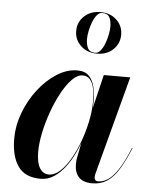

<svg xmlns="http://www.w3.org/2000/svg" viewBox="-53 -774 658 829"><g transform="rotate(5 276.0 -360.0)"><path d="M154 10Q86 10 55.8 -33.5Q25.5 -77 25.5 -152.5Q25.5 -210 46.8 -266.2Q68 -322.5 103.8 -368.5Q139.5 -414.5 183.2 -442.2Q227 -470 272 -470Q305.5 -470 323 -451.2Q340.5 -432.5 346.8 -402.8Q353 -373 353 -339.5Q353 -311.5 347 -275Q341 -238.5 329.2 -199.2Q317.5 -160 300.5 -122.8Q283.5 -85.5 261.2 -55.5Q239 -25.5 212.2 -7.8Q185.5 10 154 10ZM187 -11.5Q212 -11.5 235.8 -33Q259.5 -54.5 280.2 -90.5Q301 -126.5 316.8 -170Q332.5 -213.5 341.5 -258Q350.5 -302.5 350.5 -340.5Q350.5 -372 345.8 -396.8Q341 -421.5 329 -436Q317 -450.5 296 -450.5Q273.5 -450.5 250.5 -426.8Q227.5 -403 206.5 -364.5Q185.5 -326 169 -280Q152.5 -234 143 -188.2Q133.5 -142.5 133.5 -106Q133.5 -58.5 148 -35Q162.5 -11.5 187 -11.5ZM377.5 10Q337.5 10 319 -10.5Q300.5 -31 300.5 -63.5Q300.5 -73 301 -80.2Q301.5 -87.5 302.5 -92.5L316 -160.5L338.5 -237L351 -311L387 -460H501.5L388 -32.5Q386 -25 386 -17Q386 -10 389.8 -5.2Q393.5 -0.5 402.5 -0.5Q423.5 -0.5 444.8 -14.5Q466 -28.5 488.5 -62.5Q511 -96.5 535.5 -157L538 -156.5Q515 -100.5 492.2 -63.5Q469.5 -26.5 442 -8.2Q414.5 10 377.5 10ZM349 -549.5Q306.5 -549.5 279 -575.5Q251.5 -601.5 251.5 -639.5Q251.5 -678 279 -703.8Q306.5 -729.5 349 -729.5Q392 -729.5 419.2 -703.8Q446.5 -678 446.5 -639.5Q446.5 -601.5 419.2 -575.5Q392 -549.5 349 -549.5ZM341 -552.5Q354 -552.5 364.2 -565Q374.5 -577.5 381.8 -596.5Q389 -615.5 393 -635.5Q397 -655.5 397 -669.5Q397 -694.5 388.8 -710.5Q380.5 -726.5 357 -726.5Q344 -726.5 333.8 -714Q323.5 -701.5 316.2 -682.5Q309 -663.5 305 -643.8Q301 -624 301 -609.5Q301 -584.5 309.5 -568.5Q318 -552.5 341 -552.5Z"/></g></svg>

Font: Bodoni Moda 72pt SemiBold
Style: Italic
Weight: 600
Italic angle: -13°
Designer: Owen Earl
Foundry: indestructible type
Version: Version 2.004